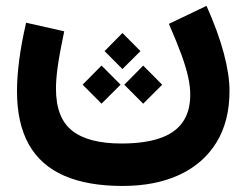

<svg xmlns="http://www.w3.org/2000/svg" viewBox="-20 -403 826 645"><path d="M524.9 -118.4 461.1 -182.6 397.5 -118.4 461.1 -54.6ZM385 -118.6 321.1 -182.8 257.6 -118.6 321.1 -54.7ZM451.9 -231.3 391.3 -292.1 331.3 -231.3 391.3 -171.1ZM547.3 -322.8Q573.8 -262.4 589.5 -219.3Q605.1 -176.1 612.1 -144.3Q619.1 -112.4 619.1 -85.3Q619.1 -27.5 592.7 8.8Q566.4 45.2 514.8 62.1Q463.3 79.1 388.1 79.1Q276.8 79.1 222.4 36.1Q168 -6.8 168 -105.5Q168 -136.6 173.9 -179.1Q179.7 -221.6 195.7 -297.8L67.7 -326.7Q51.7 -257.1 44.4 -200.4Q37.1 -143.6 37.1 -97.1Q37.1 11.9 77.1 82.5Q117 153.2 195.9 187.4Q274.8 221.7 391.7 221.7Q501.4 221.7 582 184.6Q662.6 147.4 706.8 76.1Q751 4.8 751 -97.6Q751 -152 731.8 -224.3Q712.5 -296.6 673.7 -383.3Z"/></svg>

Font: Estedad VF
Style: Regular
Weight: 100
Designer: Amin Abedi
Version: Version 7.3